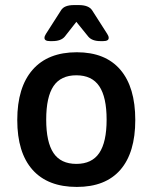

<svg xmlns="http://www.w3.org/2000/svg" viewBox="-20 -738 609 765"><path d="M293.9 -717.8Q333.5 -717.8 347.2 -696.8L407.2 -603Q413.1 -594.2 413.1 -586.9Q413.1 -574.2 391.1 -574.2H379.9Q347.2 -574.2 332 -591.8L284.2 -650.9L237.8 -591.8Q222.7 -574.2 189 -574.2H179.2Q157.2 -574.2 157.2 -586.9Q157.2 -594.2 163.1 -603L223.1 -696.8Q235.4 -717.8 274.9 -717.8ZM286.1 -529.8Q399.9 -529.8 459.5 -460.2Q519 -390.6 519 -259.8Q519 -129.9 459.7 -61.5Q400.4 6.8 286.1 6.8Q170.4 6.8 109.6 -61.5Q48.8 -129.9 48.8 -259.8Q48.8 -390.1 109.9 -460Q170.9 -529.8 286.1 -529.8ZM164.1 -261.2Q164.1 -171.9 193.1 -128.4Q222.2 -85 284.2 -85Q346.2 -85 375.5 -128.4Q404.8 -171.9 404.8 -261.2Q404.8 -351.1 375.5 -394.5Q346.2 -438 284.2 -438Q222.2 -438 193.1 -394.8Q164.1 -351.6 164.1 -261.2Z"/></svg>

Font: Asap Symbol
Style: Regular
Weight: 900
Designer: Tania Quindós, Elena González Miranda, Marcela Romero, Pablo Cosgaya
Foundry: Omnibus-Type
Version: Version 1.000;PS 001.000;hotconv 1.0.70;makeotf.lib2.5.58329